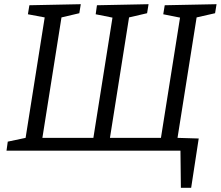

<svg xmlns="http://www.w3.org/2000/svg" viewBox="-20 -718 1052 915"><path d="M842 177 840 0H11L17 -43L102 -61L193 -635L113 -650L120 -693L365 -698L358 -655L273 -635L182 -61H425L516 -634L436 -650L442 -693L688 -698L681 -655L595 -635L504 -61H747L838 -634L758 -650L765 -693L1012 -698L1005 -655L917 -635L826 -61L927 -58L891 177Z"/></svg>

Font: Bitter
Style: Italic
Weight: 400
Italic angle: -9°
Designer: Sol Matas, and Bitter project Authors
Foundry: Sol Matas
Version: Version 2.001